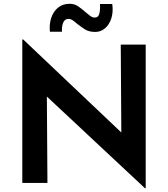

<svg xmlns="http://www.w3.org/2000/svg" viewBox="-20 -968 889 1016"><path d="M747 28 228 -457 231 0H98V-759H103L622 -267L619 -732H751V28ZM484 -799Q450 -799 428 -813.5Q406 -828 387 -843Q376 -853 365 -860.5Q354 -868 342 -868Q322 -868 314 -847Q306 -826 308 -800H244Q240 -839 251 -873Q262 -907 287 -927.5Q312 -948 349 -948Q374 -948 393.5 -934.5Q413 -921 430 -906Q444 -894 456.5 -884.5Q469 -875 481 -875Q501 -875 506 -897Q511 -919 509 -947H574Q580 -904 569 -870.5Q558 -837 535.5 -818Q513 -799 484 -799Z"/></svg>

Font: Reem Kufi SemiBold
Style: Regular
Weight: 600
Designer: Khaled Hosny
Version: Version 1.001